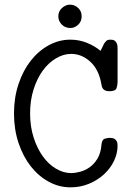

<svg xmlns="http://www.w3.org/2000/svg" viewBox="-20 -792 565 823"><path d="M230 -722Q230 -744 246 -758Q262 -772 280 -772Q300 -772 315 -758Q330 -744 330 -722Q330 -700 315 -686Q300 -672 282 -672Q259 -672 244.5 -687Q230 -702 230 -722ZM40 -306Q40 -374 59.5 -432Q79 -490 112 -532Q145 -574 189 -598Q233 -622 281 -622Q319 -622 352.5 -608.5Q386 -595 411 -574Q421 -593 422.5 -597.5Q424 -602 426 -605Q430 -610 435 -616Q440 -622 454 -622Q465 -622 471 -618Q477 -614 480 -607.5Q483 -601 483.5 -594Q484 -587 484 -581V-442Q484 -427 479.5 -414Q475 -401 449 -401Q438 -401 431.5 -404Q425 -407 421.5 -411.5Q418 -416 416.5 -422Q415 -428 414 -434Q403 -495 366.5 -528Q330 -561 285 -561Q252 -561 220 -542Q188 -523 163.5 -489.5Q139 -456 124 -409Q109 -362 109 -306Q109 -250 124 -203Q139 -156 163.5 -122Q188 -88 220 -69Q252 -50 286 -50Q301 -50 322.5 -55.5Q344 -61 363.5 -74.5Q383 -88 397.5 -111.5Q412 -135 415 -172Q417 -194 429.5 -197.5Q442 -201 449 -201Q453 -201 459 -200.5Q465 -200 470.5 -197Q476 -194 480 -187Q484 -180 484 -168Q484 -134 468.5 -102Q453 -70 426 -45Q399 -20 362 -4.5Q325 11 282 11Q233 11 189 -13Q145 -37 112 -79Q79 -121 59.5 -179Q40 -237 40 -306Z"/></svg>

Font: CMU Typewriter Custom
Style: Regular
Weight: 500
Monospace: yes
Version: Version 0.7.0